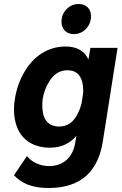

<svg xmlns="http://www.w3.org/2000/svg" viewBox="-20 -754 609 962"><path d="M350 -583C397 -583 436 -622 436 -673C436 -710 412 -734 374 -734C328 -734 288 -696 288 -645C288 -608 313 -583 350 -583ZM433 -514 423 -456C405 -495 371 -521 308 -521C224 -521 150 -476 102 -393C78 -353 62 -305 55 -261C52 -244 50 -225 50 -207C50 -183 53 -158 59 -136C84 -46 157 -14 230 -14C293 -14 335 -40 363 -74L357 -40C345 38 294 78 226 78C179 78 139 58 115 28L50 124C88 165 141 188 223 188C392 188 472 98 495 -44L569 -514ZM367 -180C346 -139 315 -120 276 -120C234 -120 208 -142 198 -177C194 -191 192 -208 192 -225C192 -236 192 -247 194 -259C199 -290 211 -322 228 -348C251 -383 279 -402 318 -402C358 -402 382 -382 392 -343C395 -331 397 -317 397 -301C397 -295 397 -289 396 -283L389 -238C384 -218 377 -198 367 -180Z"/></svg>

Font: Arthouse Owned
Style: Bold Italic
Weight: 700
Italic angle: -10°
Designer: Jeremy Tribby
Foundry: Tribby Type
Version: Version 1.000;PS 001.000;hotconv 1.0.88;makeotf.lib2.5.64775